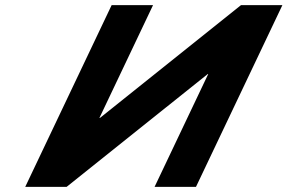

<svg xmlns="http://www.w3.org/2000/svg" viewBox="-20 -722 1110 741"><path d="M783.5 -436.1H781.5L237.2 -0.9H77.4L410.8 -702.1H570.6L363.7 -266.9H365.8L910 -702.1H1069.8L736.4 -0.9H576.6Z"/></svg>

Font: Hussar
Style: BdSuprExtOblFive
Weight: 700
Foundry: Cannot Into Space Fonts
Version: Version 2.00